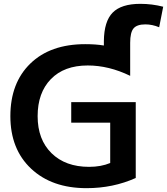

<svg xmlns="http://www.w3.org/2000/svg" viewBox="-20 -970 870 1000"><path d="M521 -733V-756Q522 -859 567 -904.5Q612 -950 711 -950Q772 -950 830 -935L809 -828Q773 -843 737 -843Q693 -843 675.5 -822Q658 -801 658 -747V-575Q547 -629 437 -629Q314 -629 245 -558Q176 -487 176 -365Q176 -243 248.5 -172Q321 -101 444 -101Q506 -101 554 -121V-331H351V-438H687V-43Q569 10 431 10Q250 10 142 -91.5Q34 -193 34 -365Q34 -538 138 -639Q242 -740 424 -740Q479 -740 521 -733Z"/></svg>

Font: Mplus 1p Bold
Style: Bold
Weight: 700
Version: Version 1.061